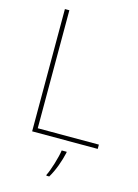

<svg xmlns="http://www.w3.org/2000/svg" viewBox="-137 -788 780 1083"><g transform="rotate(15 253.0 -246.5)"><path d="M103 0H486V-25H129V-714H103ZM321 67V61H292C286 104 261 185 245 215V221H262C290 174 309 119 321 67Z"/></g></svg>

Font: Noto Sans Lao UI Thin
Style: Regular
Weight: 100
Designer: Monotype Design Team
Foundry: Monotype Imaging Inc.
Version: Version 2.000